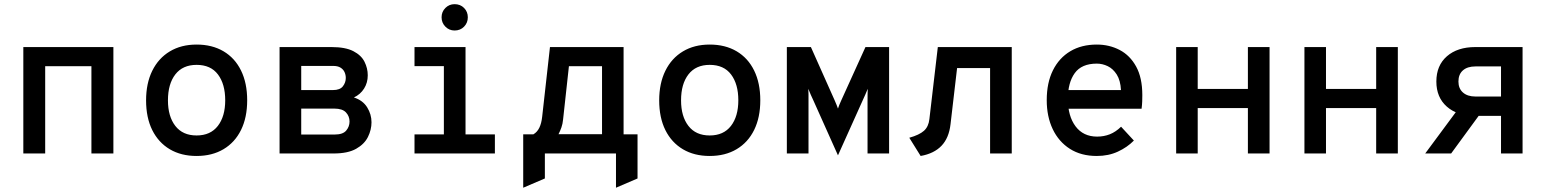

<svg xmlns="http://www.w3.org/2000/svg" viewBox="-20 -737 7432 922"><path d="M92 0V-511H524.5V0H419V-419H197V0Z M924 12Q850 12 795.5 -20.2Q741 -52.5 711.2 -112.2Q681.5 -172 681.5 -255Q681.5 -337 711.2 -397.2Q741 -457.5 795.5 -490.2Q850 -523 924 -523Q998.5 -523 1053.2 -490.8Q1108 -458.5 1137.5 -398.2Q1167 -338 1167 -255.5Q1167 -173 1137.5 -113Q1108 -53 1053.2 -20.5Q998.5 12 924 12ZM924 -86.5Q990.5 -86.5 1026 -132.2Q1061.5 -178 1061.5 -255.5Q1061.5 -333 1026.8 -379.2Q992 -425.5 924 -425.5Q857.5 -425.5 822 -379.8Q786.5 -334 786.5 -255Q786.5 -178 822 -132.2Q857.5 -86.5 924 -86.5Z M1322.5 0V-511H1572Q1639 -511 1677 -491.2Q1715 -471.5 1730.5 -440.2Q1746 -409 1746 -375.5Q1746 -339.5 1728.2 -311.5Q1710.5 -283.5 1679.5 -269Q1722.5 -255 1743.2 -221.5Q1764 -188 1764 -150Q1764 -114 1747 -79.5Q1730 -45 1690.2 -22.5Q1650.5 0 1582 0ZM1426.5 -91H1588Q1626.5 -91 1642.5 -110Q1658.5 -129 1658.5 -153.5Q1658.5 -178.5 1641.5 -197Q1624.5 -215.5 1585.5 -215.5H1426.5ZM1426.5 -304.5H1579Q1612.5 -304.5 1626.5 -322.5Q1640.5 -340.5 1640.5 -362.5Q1640.5 -377.5 1634.5 -390.8Q1628.5 -404 1615.2 -412.2Q1602 -420.5 1579 -420.5H1426.5Z M2111.5 -5V-511H2215.5V-5ZM1970.5 0V-91.5H2356.5V0ZM1970.5 -419.5V-511H2176.5V-419.5ZM2163 -590.5Q2137 -590.5 2118.8 -609Q2100.5 -627.5 2100.5 -654Q2100.5 -680.5 2118.8 -698.8Q2137 -717 2163 -717Q2190.5 -717 2208.5 -698.8Q2226.5 -680.5 2226.5 -654Q2226.5 -627.5 2208.5 -609Q2190.5 -590.5 2163 -590.5Z M2492.5 164.5V-92H2541.5Q2560 -103 2570 -123.8Q2580 -144.5 2583.5 -176L2621 -511H2974.5V-92H3041.5V120L2938 164.5V0H2596.5V120ZM2662 -92.5H2871V-419H2712L2684 -163.5Q2682 -142 2675.8 -124.5Q2669.5 -107 2662 -92.5Z M3388 12Q3314 12 3259.5 -20.2Q3205 -52.5 3175.2 -112.2Q3145.5 -172 3145.5 -255Q3145.5 -337 3175.2 -397.2Q3205 -457.5 3259.5 -490.2Q3314 -523 3388 -523Q3462.5 -523 3517.2 -490.8Q3572 -458.5 3601.5 -398.2Q3631 -338 3631 -255.5Q3631 -173 3601.5 -113Q3572 -53 3517.2 -20.5Q3462.5 12 3388 12ZM3388 -86.5Q3454.5 -86.5 3490 -132.2Q3525.5 -178 3525.5 -255.5Q3525.5 -333 3490.8 -379.2Q3456 -425.5 3388 -425.5Q3321.5 -425.5 3286 -379.8Q3250.5 -334 3250.5 -255Q3250.5 -178 3286 -132.2Q3321.5 -86.5 3388 -86.5Z M4004 9 3886 -254.5Q3879 -269 3873.5 -281.8Q3868 -294.5 3861.5 -310.5Q3862.5 -297 3862.5 -284.5Q3862.5 -272 3862.5 -251.5V0H3758.5V-511H3874L3987.5 -256.5Q3994 -242 3997.5 -233Q4001 -224 4004 -215.5Q4006.5 -223.5 4010.2 -232.8Q4014 -242 4020.5 -256.5L4136 -511H4249.5V0H4146V-251.5Q4146 -272 4146.2 -284.8Q4146.5 -297.5 4147 -310.5Q4140.5 -295 4135 -282.2Q4129.5 -269.5 4122.5 -254.5Z M4401 12 4346.5 -75.5Q4394.5 -89 4416.8 -108.8Q4439 -128.5 4443 -165L4483.5 -511H4838.5V0H4734.5V-410H4576L4544.5 -140.5Q4537 -74.5 4501.2 -37Q4465.5 0.5 4401 12Z M5247 12Q5171.5 12 5117.8 -22.2Q5064 -56.5 5035.2 -117Q5006.5 -177.5 5006.5 -256Q5006.5 -339.5 5036.2 -399.2Q5066 -459 5119.8 -491Q5173.5 -523 5247 -523Q5307 -523 5356.8 -497Q5406.5 -471 5436 -417.2Q5465.5 -363.5 5465.5 -280Q5465.5 -267.5 5465 -250.8Q5464.5 -234 5462 -215H5086.5V-304.5H5363Q5360.5 -351 5342.8 -379Q5325 -407 5299.5 -419.2Q5274 -431.5 5247 -431.5Q5174 -431.5 5141 -385.8Q5108 -340 5108 -262Q5108 -179.5 5145 -130.2Q5182 -81 5248.5 -81Q5281 -81 5309.5 -92.2Q5338 -103.5 5363.5 -128.5L5425 -62Q5393 -29.5 5348 -8.8Q5303 12 5247 12Z M5628 0V-511H5731.5V-310H5972.5V-511H6076.5V0H5972.5V-218H5731.5V0Z M6244 0V-511H6347.5V-310H6588.5V-511H6692.5V0H6588.5V-218H6347.5V0Z M7188 0V-180.5H7065Q6978 -180.5 6927.8 -225Q6877.5 -269.5 6877.5 -345.5Q6877.5 -422.5 6928.2 -466.8Q6979 -511 7064.5 -511H7291.5V0ZM6824 0 6995 -231H7117.5L6948.5 0ZM7065 -273.5H7188V-418H7065Q7026.5 -418 7005 -399Q6983.5 -380 6983.5 -345.5Q6983.5 -312 7005.2 -292.8Q7027 -273.5 7065 -273.5Z"/></svg>

Font: Overpass Mono SemiBold
Style: Regular
Weight: 600
Monospace: yes
Designer: Delve Withrington, Dave Bailey
Foundry: Delve Fonts LLC
Version: Version 4.000